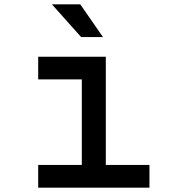

<svg xmlns="http://www.w3.org/2000/svg" viewBox="-20 -860 790 880"><path d="M465 -600V-104H665V0H155V-104H355V-496H155V-600ZM348 -840H218L352 -690H452Z"/></svg>

Font: Martian Mono sWd Rg
Style: Regular
Weight: 400
Width: 6
Monospace: yes
Designer: Roman Shamin
Foundry: Evil Martians
Version: Version 1.000